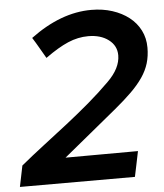

<svg xmlns="http://www.w3.org/2000/svg" viewBox="-63 -755 683 800"><g transform="rotate(-5 278.0 -354.5)"><path d="M-12 0Q-7 -22 -3 -44Q1 -66 6 -88Q52 -126 103 -165Q154 -204 204.5 -243.5Q255 -283 302.5 -323.5Q350 -364 390 -404Q444 -457 444 -511Q444 -551 411 -576Q378 -601 326 -601Q283 -601 241 -583Q199 -565 145 -526Q132 -548 119.5 -570Q107 -592 93 -614Q221 -709 348 -709Q396 -709 436 -696Q476 -683 505.5 -660Q535 -637 551.5 -604.5Q568 -572 568 -532Q568 -497 559 -467Q550 -437 530.5 -408.5Q511 -380 481.5 -351Q452 -322 412 -289Q355 -242 299.5 -196.5Q244 -151 188 -105Q264 -105 339.5 -105.5Q415 -106 491 -106Q486 -79 480 -52.5Q474 -26 469 0Z"/></g></svg>

Font: Rosa Sans SemiBold
Style: Italic
Weight: 600
Italic angle: -12°
Designer: Pentagram / MCKL
Foundry: Pentagram / MCKL
Version: Version 1.005;September 16, 2019;FontCreator 11.5.0.2425 64-